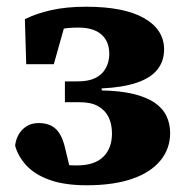

<svg xmlns="http://www.w3.org/2000/svg" viewBox="-20 -536 549 571"><path d="M238 15Q172 15 127.5 -1Q83 -17 58 -44.5Q33 -72 25 -103Q27 -121 35.5 -136Q44 -151 59 -160.5Q74 -170 95 -170Q128 -170 146.5 -152Q165 -134 174 -94L192 -19L114 -60Q135 -52 157 -48Q179 -44 208 -44Q261 -44 287 -69.5Q313 -95 313 -139Q313 -167 303 -187.5Q293 -208 272 -220Q251 -232 218 -232H173V-294H212Q244 -294 264.5 -304.5Q285 -315 295 -334Q305 -353 305 -376Q305 -413 281.5 -433.5Q258 -454 213 -454Q180 -454 160 -449Q140 -444 120 -433L180 -487L140 -345H58L54 -479Q88 -496 133 -506Q178 -516 236 -516Q349 -516 408.5 -482Q468 -448 468 -389Q468 -354 448 -329Q428 -304 386.5 -290Q345 -276 282 -273L283 -267Q338 -266 377 -256.5Q416 -247 440 -230.5Q464 -214 475 -191Q486 -168 486 -140Q486 -94 457 -58.5Q428 -23 372.5 -4Q317 15 238 15Z"/></svg>

Font: Source Serif 4 ExtraBold
Style: Regular
Weight: 800
Designer: Frank Grießhammer
Foundry: Adobe Systems Incorporated
Version: Version 4.004;hotconv 1.0.116;makeotfexe 2.5.65601